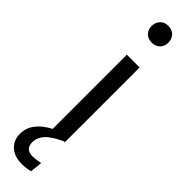

<svg xmlns="http://www.w3.org/2000/svg" viewBox="-362 -751 957 957"><g transform="rotate(45 116.5 -273.0)"><path d="M66 -715Q66 -741 82 -758Q98 -775 125 -775Q152 -775 168 -758Q184 -741 184 -715Q184 -690 168 -673.5Q152 -657 125 -657Q98 -657 82 -673.5Q66 -690 66 -715ZM80 -527H170V0H163Q102 29 78.5 55.5Q55 82 55 115Q55 164 107 164Q125 164 160 157L153 222Q122 229 96 229Q43 229 12.5 201.5Q-18 174 -18 129Q-18 87 6.5 54.5Q31 22 80 -4Z"/></g></svg>

Font: Fira Sans Condensed
Style: Regular
Weight: 400
Width: 3
Designer: bBox Type GmbH & Carrois Corporate GbR & Edenspiekermann AG
Foundry: bBox Type GmbH & Carrois Corporate GbR & Edenspiekermann AG
Version: Version 4.301